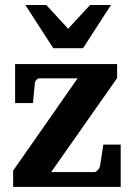

<svg xmlns="http://www.w3.org/2000/svg" viewBox="-20 -742 531 762"><path d="M32.2 0V-64.9L288.1 -431.2H137.2Q129.4 -431.2 123.8 -424.1Q118.2 -417 118.2 -410.2L110.8 -333H40V-487.8H444.8V-432.1L183.1 -59.1H355Q358.4 -59.1 361.8 -61.5Q365.2 -64 368.4 -67.4Q371.6 -70.8 373.8 -75Q376 -79.1 377 -83L390.1 -168H459V0ZM309.6 -550.8H191.4L80.6 -722.2H163.6L250.5 -627.9L337.4 -722.2H420.4Z"/></svg>

Font: Charis SIL Phon
Style: Bold
Weight: 700
Foundry: SIL International
Version: Version 5.000